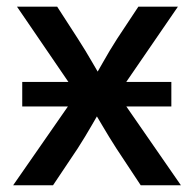

<svg xmlns="http://www.w3.org/2000/svg" viewBox="-20 -549 575 569"><path d="M45.9 -233.4V-306.2H487.8V-233.4ZM19 0 232.4 -307.1 231.4 -234.9 30.3 -529.3H149.4L210.9 -434.1Q233.9 -398.4 253.2 -364.7Q272.5 -331.1 292 -298.3H246.6Q266.6 -331.1 285.4 -364.7Q304.2 -398.4 327.1 -434.1L390.1 -529.3H507.3L304.2 -233.4L304.7 -305.2L516.1 0H397L324.7 -109.4Q302.2 -144.5 283.2 -177Q264.2 -209.5 244.6 -241.2H289.6Q270 -209.5 251.5 -177Q232.9 -144.5 210.4 -109.4L137.2 0Z"/></svg>

Font: Inter 24pt Medium
Style: Regular
Weight: 500
Designer: Rasmus Andersson
Foundry: rsms
Version: Version 4.001;git-66647c0bb